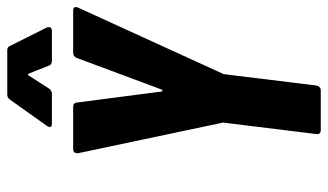

<svg xmlns="http://www.w3.org/2000/svg" viewBox="-212 -714 925 542"><g transform="rotate(-90 251.0 -443.5)"><path d="M143 -13 175 -273Q175 -274 175.5 -275.5Q176 -277 175 -279L89 -686V-689Q89 -694 92 -697Q95 -700 100 -700H220Q231 -700 232 -690L263 -451Q263 -448 265.5 -448Q268 -448 269 -451L358 -690Q362 -700 373 -700H492Q498 -700 500.5 -696.5Q503 -693 500 -686L314 -279Q312 -276 312 -273L280 -13Q279 -8 275.5 -4.5Q272 -1 267 -1H153Q148 -1 145 -4.5Q142 -8 143 -13ZM163 -766Q163 -770 166 -774L240 -878Q245 -886 255 -886H380Q389 -886 392 -878L444 -774Q445 -772 445 -769Q445 -760 434 -760H349Q339 -760 336 -769L314 -825Q311 -830 308 -825L272 -769Q270 -765 265.5 -762.5Q261 -760 257 -760H172Q163 -760 163 -766Z"/></g></svg>

Font: Barlow Condensed
Style: Bold Italic
Weight: 700
Width: 3
Italic angle: -7°
Designer: Jeremy Tribby
Foundry: Tribby Type
Version: Version 1.408